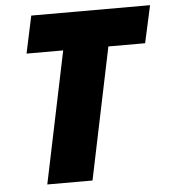

<svg xmlns="http://www.w3.org/2000/svg" viewBox="-52 -761 715 808"><g transform="rotate(-5 306.0 -357.0)"><path d="M306.2 0H115.2L231 -556.2H76.2L109.9 -713.9H611.8L577.1 -556.2H421.9Z"/></g></svg>

Font: Open Sans Extrabold
Style: Italic
Weight: 800
Italic angle: -12°
Foundry: Ascender Corporation
Version: Version 1.10